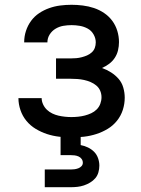

<svg xmlns="http://www.w3.org/2000/svg" viewBox="-20 -562 590 802"><path d="M278 12Q253 12 227 9Q201 6 176.5 -2Q152 -10 129.5 -23.5Q107 -37 90.5 -57Q74 -77 65.5 -102Q57 -127 57 -152H154Q154 -139 160 -126Q166 -113 176 -103.5Q186 -94 198.5 -88Q211 -82 224 -79Q237 -76 251 -74.5Q265 -73 278 -73Q292 -73 306.5 -74.5Q321 -76 334.5 -79.5Q348 -83 361 -89Q374 -95 384 -105Q394 -115 399 -128.5Q404 -142 404 -156Q404 -170 398.5 -183Q393 -196 382 -205Q371 -214 358 -219.5Q345 -225 331 -228Q317 -231 303 -232Q289 -233 275 -233H214V-318H275Q287 -318 298.5 -319Q310 -320 321.5 -323Q333 -326 343.5 -330.5Q354 -335 363 -343Q372 -351 376 -362Q380 -373 380 -385Q380 -402 371 -418Q362 -434 346.5 -442.5Q331 -451 313.5 -454Q296 -457 279 -457Q261 -457 244 -454Q227 -451 212 -442Q197 -433 187.5 -418Q178 -403 178 -385H81V-386Q81 -410 88.5 -433Q96 -456 110 -475Q124 -494 143.5 -507Q163 -520 185.5 -528Q208 -536 231.5 -539Q255 -542 279 -542Q302 -542 326 -539Q350 -536 372.5 -528.5Q395 -521 415 -507.5Q435 -494 449 -475Q463 -456 470 -433Q477 -410 477 -386Q477 -369 473 -352Q469 -335 459.5 -320.5Q450 -306 436 -295.5Q422 -285 406 -278Q426 -271 444 -259.5Q462 -248 475.5 -232.5Q489 -217 495 -196Q501 -175 501 -154Q501 -128 493 -103Q485 -78 468.5 -57.5Q452 -37 429.5 -23.5Q407 -10 382 -2Q357 6 331 9Q305 12 278 12ZM167 220V146H275Q283 146 291 145Q299 144 307 141Q315 138 320.5 132Q326 126 326 118Q326 109 321 102Q316 95 308 91.5Q300 88 291.5 87Q283 86 275 86H233V-73H317V44Q333 47 347.5 54Q362 61 373 72Q384 83 389.5 98.5Q395 114 395 130Q395 144 391 158Q387 172 378 182.5Q369 193 356.5 200.5Q344 208 330.5 212.5Q317 217 303 218.5Q289 220 275 220Z"/></svg>

Font: Lode Dark Term
Style: Bold
Weight: 700
Monospace: yes
Designer: Belleve Invis
Foundry: Belleve Invis
Version: Version 29.2.0